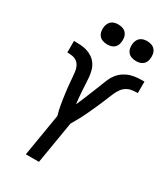

<svg xmlns="http://www.w3.org/2000/svg" viewBox="-229 -1054 1005 1154"><g transform="rotate(30 273.5 -477.0)"><path d="M148 0 197 -294Q192 -311 188 -328.5Q184 -346 181 -363.5Q178 -381 175.5 -398.5Q173 -416 170.5 -434Q168 -452 166 -470Q164 -488 162.5 -506Q161 -524 159.5 -542Q158 -560 156 -577.5Q154 -595 146.5 -611.5Q139 -628 125.5 -638.5Q112 -649 94 -652Q76 -655 58 -655V-735Q81 -735 104 -733.5Q127 -732 148.5 -725.5Q170 -719 188 -706.5Q206 -694 218.5 -676Q231 -658 237 -636.5Q243 -615 245 -592.5Q247 -570 248 -547Q249 -524 250.5 -501.5Q252 -479 254 -456.5Q256 -434 259 -411Q269 -433 278 -455Q287 -477 296 -499Q305 -521 314 -543Q323 -565 331.5 -587.5Q340 -610 349.5 -632Q359 -654 374.5 -673Q390 -692 411 -705.5Q432 -719 455 -725.5Q478 -732 501 -733.5Q524 -735 547 -735V-655Q528 -655 508.5 -652.5Q489 -650 472 -640Q455 -630 443 -613.5Q431 -597 423 -579Q415 -561 407.5 -542.5Q400 -524 392.5 -506Q385 -488 377 -470Q369 -452 361 -434.5Q353 -417 344.5 -399Q336 -381 327 -363.5Q318 -346 308 -328.5Q298 -311 288 -294L239 0ZM440 -816Q424 -816 408.5 -821.5Q393 -827 383.5 -839.5Q374 -852 371.5 -868.5Q369 -885 372 -902Q374 -913 380 -924Q386 -935 396 -942Q406 -949 417.5 -951.5Q429 -954 440 -954Q457 -954 472 -948.5Q487 -943 496.5 -930.5Q506 -918 508.5 -901.5Q511 -885 508 -868Q507 -857 501 -846Q495 -835 485 -828Q475 -821 463.5 -818.5Q452 -816 440 -816ZM240 -816Q224 -816 208.5 -821.5Q193 -827 183.5 -839.5Q174 -852 171.5 -868.5Q169 -885 172 -902Q174 -913 180 -924Q186 -935 196 -942Q206 -949 217.5 -951.5Q229 -954 240 -954Q257 -954 272 -948.5Q287 -943 296.5 -930.5Q306 -918 308.5 -901.5Q311 -885 308 -868Q307 -857 301 -846Q295 -835 285 -828Q275 -821 263.5 -818.5Q252 -816 240 -816Z"/></g></svg>

Font: Iosevka Curly Medium Oblique
Style: Regular
Weight: 500
Italic angle: -9°
Monospace: yes
Designer: Belleve Invis
Foundry: Belleve Invis
Version: Version 11.1.0; ttfautohint (v1.8.3)